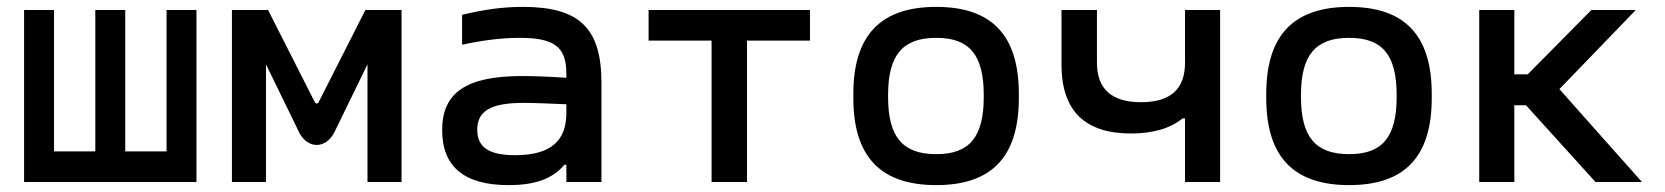

<svg xmlns="http://www.w3.org/2000/svg" viewBox="-20 -529 4840 558"><path d="M50 -500V0H551V-500H464V-89H344V-500H257V-89H137V-500Z M654 -500V0H753V-342L850 -143C875 -96 926 -96 951 -143L1048 -342V0H1147V-500H1042L906 -232C904 -227 897 -227 895 -232L759 -500Z M1500 -509C1440 -509 1386 -501 1323 -486V-399C1382 -412 1439 -419 1489 -419C1590 -419 1626 -394 1626 -315V-303C1565 -307 1521 -308 1497 -308C1334 -308 1265 -259 1265 -151C1265 -43 1331 9 1458 9C1534 9 1586 -9 1620 -50H1626V0H1728V-288C1728 -446 1665 -509 1500 -509ZM1367 -152C1367 -207 1407 -230 1502 -230C1531 -230 1581 -228 1626 -226V-201C1626 -119 1580 -78 1477 -78C1401 -78 1367 -101 1367 -152Z M2048 0H2151V-411H2334V-500H1865V-411H2048Z M2460 -256V-244C2460 -73 2540 9 2701 9C2862 9 2941 -73 2941 -244V-256C2941 -427 2862 -509 2701 -509C2540 -509 2460 -427 2460 -256ZM2561 -247V-253C2561 -370 2604 -419 2701 -419C2797 -419 2839 -370 2839 -253V-247C2839 -130 2797 -81 2701 -81C2604 -81 2561 -130 2561 -247Z M3526 0V-500H3424V-347C3424 -270 3382 -232 3296 -232C3211 -232 3168 -270 3168 -347V-500H3065V-341C3065 -207 3133 -141 3267 -141C3329 -141 3380 -155 3417 -185H3424V0Z M3660 -256V-244C3660 -73 3740 9 3901 9C4062 9 4141 -73 4141 -244V-256C4141 -427 4062 -509 3901 -509C3740 -509 3660 -427 3660 -256ZM3761 -247V-253C3761 -370 3804 -419 3901 -419C3997 -419 4039 -370 4039 -253V-247C4039 -130 3997 -81 3901 -81C3804 -81 3761 -130 3761 -247Z M4279 -500V0H4381V-223H4415L4617 0H4752L4512 -270L4734 -500H4605L4420 -313H4381V-500Z"/></svg>

Font: LT Wave Mono Medium
Style: Regular
Weight: 500
Designer: Daniel Lyons
Version: Version 2.5 (Glyphs App)